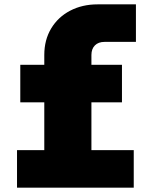

<svg xmlns="http://www.w3.org/2000/svg" viewBox="-20 -860 690 880"><path d="M427 -840H603V-668H459Q431 -668 415 -652Q399 -636 399 -608V-563H539V-391H399V-172H593V0H58V-172H183V-391H73V-563H183V-608Q183 -677 214.5 -729.5Q246 -782 301.5 -811Q357 -840 427 -840Z"/></svg>

Font: Azeret Mono Black
Style: Regular
Weight: 900
Designer: Martin Vácha
Foundry: Displaay
Version: Version 1.000; Glyphs 3.0.3, build 3074